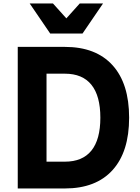

<svg xmlns="http://www.w3.org/2000/svg" viewBox="-20 -1065 790 1085"><path d="M80.3 -800H346.6Q521.9 -800 615.8 -696.5Q709.7 -593.1 709.7 -400Q709.7 -206.9 615.8 -103.5Q521.9 0 346.6 0H80.3ZM547.1 -399.9Q547.1 -523.3 496.5 -586Q446 -648.6 346.6 -648.6H242.9V-151.4H346.6Q446 -151.4 496.5 -213.9Q547.1 -276.5 547.1 -399.9ZM446.3 -875.5H263.7L147.8 -1045.3H279.4L401.8 -909.2H308.2L430.6 -1045.3H562.2Z"/></svg>

Font: Martian Mono sWd Rg
Style: Regular
Weight: 400
Width: 6
Monospace: yes
Designer: Roman Shamin
Foundry: Evil Martians
Version: Version 1.000